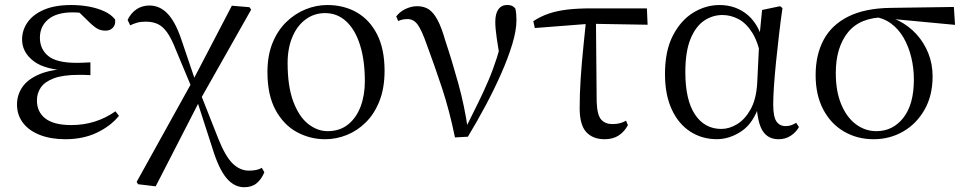

<svg xmlns="http://www.w3.org/2000/svg" viewBox="-20 -551 3921 780"><path d="M245.3 14.6Q187 14.6 142.7 -2.5Q98.3 -19.6 73.7 -51.5Q49.1 -83.4 49.1 -126.7Q49.1 -165.3 70.9 -197.3Q92.7 -229.3 140.5 -249.5Q188.3 -269.8 265.7 -271.6V-263.4Q162.9 -266.8 116.3 -302.9Q69.7 -339 69.7 -390.7Q69.7 -428.3 91.7 -460Q113.6 -491.8 158.1 -511.2Q202.6 -530.6 269.8 -530.6Q305.9 -530.6 340.4 -524.4Q375 -518.1 403.3 -505.3Q431.6 -492.4 447.6 -471.9Q450.2 -450.8 438.8 -438.7Q427.5 -426.5 409.6 -426.5Q392.7 -426.5 379.7 -432.4Q366.7 -438.4 346.9 -456.8L289.6 -512.6L345.7 -511.5L355 -491.9Q329.4 -496.3 311.7 -498.5Q294.1 -500.7 274.7 -500.7Q210 -500.7 176 -472.4Q142.1 -444.1 142.1 -397.6Q142.1 -351.6 176 -323.6Q209.8 -295.7 291.2 -295.7Q303.3 -295.7 316.2 -296.2Q329.1 -296.7 347.3 -297.7V-245.7Q327.9 -246.9 318.4 -246.9Q309 -246.9 300.6 -246.9Q235.1 -246.9 198.1 -232.6Q161.1 -218.4 145.6 -195.2Q130 -172 130 -143.3Q130 -95.8 164.7 -69.3Q199.4 -42.9 269.6 -42.9Q320.3 -42.9 365.3 -57.2Q410.3 -71.5 448.9 -98.8L463.3 -80.5Q429.8 -38.9 373.8 -12.1Q317.9 14.6 245.3 14.6Z M540.9 197.4 535.1 187.9 762.7 -222.5 921.9 -527.8 993.5 -521.7 1000.3 -511.9 791.9 -143.3 612.5 206ZM972.3 209.6Q931.3 209.6 900.1 172.5Q868.9 135.4 843.6 53.1L779.1 -146.4H771.8L794.4 -171L866.2 10.9Q895.5 84.7 925.4 113.5Q955.4 142.2 991 142.2Q1006.2 142.2 1019.6 139.7Q1033 137.2 1043.5 130.6L1053.9 148.8Q1042.3 177.1 1022.7 193.4Q1003.1 209.6 972.3 209.6ZM759.9 -192.1 694.9 -347.5Q676.9 -394 659.2 -419Q641.4 -444 620.6 -453.5Q599.8 -463 571.8 -463Q551.1 -463 536.2 -458.6Q521.2 -454.2 509 -448L498.4 -470Q511.4 -497.5 534.2 -513.1Q557 -528.6 587.2 -528.6Q628.5 -528.6 659.7 -496.7Q691 -464.9 715.1 -395.3L776.1 -215.5H785.6Z M1301.1 14.6Q1239.7 14.6 1186.2 -14.3Q1132.7 -43.3 1099.6 -103.8Q1066.5 -164.4 1066.5 -258Q1066.5 -325.8 1087.2 -376.7Q1107.9 -427.5 1143.1 -461.6Q1178.4 -495.8 1221.7 -513.2Q1264.9 -530.6 1309.5 -530.6Q1377.5 -530.6 1429.9 -500.3Q1482.4 -470 1512.4 -410.5Q1542.3 -351.1 1542.3 -263.4Q1542.3 -193 1521.6 -140.7Q1500.9 -88.3 1466.1 -53.9Q1431.2 -19.4 1388.3 -2.4Q1345.5 14.6 1301.1 14.6ZM1311 -18.2Q1360 -18.2 1393.6 -44.9Q1427.2 -71.6 1444.7 -117.6Q1462.2 -163.6 1462.2 -220.9Q1462.2 -306 1442.6 -368.1Q1423.1 -430.2 1386.7 -464Q1350.4 -497.8 1300.8 -497.8Q1256.4 -497.8 1221.7 -472.2Q1187 -446.7 1167.7 -400.7Q1148.4 -354.8 1148.4 -294.9Q1148.4 -200.6 1171.3 -139Q1194.3 -77.4 1231.6 -47.8Q1268.9 -18.2 1311 -18.2Z M1828.3 7.3Q1806.3 -100.7 1775.6 -193.6Q1744.8 -286.5 1714.7 -367.2Q1693.2 -428.8 1676.7 -451.1Q1660.3 -473.5 1635.8 -473.5Q1613.8 -473.5 1597.8 -465.5L1589.6 -484.2Q1604.3 -503.8 1627.8 -514.8Q1651.4 -525.8 1674.8 -525.8Q1703.3 -525.8 1722.9 -512.4Q1742.4 -498.9 1758.3 -468.4Q1774.3 -437.9 1788.9 -386.3Q1815.8 -305.9 1841.7 -212.5Q1867.6 -119.1 1881.2 -22.3H1866.7L1873.1 -33.8Q1899.7 -86.9 1922.2 -132.7Q1944.7 -178.4 1963.6 -222.6Q1982.6 -266.8 1998.3 -315.8Q2013.9 -364.7 2027.7 -423.6L2014.7 -295.2Q2003.9 -355.7 1998 -395.9Q1992.1 -436.1 1992.1 -462Q1992.1 -495.7 2004.8 -513.3Q2017.5 -530.8 2040.9 -530.8Q2052.8 -530.8 2060.2 -527.2Q2067.5 -523.6 2073.4 -516.7Q2076.1 -505.4 2077.1 -494.5Q2078.1 -483.5 2078.1 -469.6Q2078.1 -427.2 2061.1 -371.4Q2044.2 -315.7 2016.2 -252.2Q1988.2 -188.7 1953.1 -122.9Q1918 -57.2 1880.8 4.4Z M2152.7 -437.1 2146.5 -465Q2176.8 -484.8 2210 -495.9Q2243.2 -507.1 2284.9 -512.1Q2326.6 -517 2382.4 -517H2608L2610.9 -450.5L2376.4 -454.5ZM2436.2 14.6Q2388.7 14.6 2361.8 -14.3Q2334.9 -43.2 2334.9 -112.1Q2334.9 -170.4 2339 -232.2Q2343.1 -293.9 2349.4 -355.7Q2355.8 -417.4 2361.5 -474.9H2401L2404 -136.8Q2406 -83.2 2422.5 -65Q2438.9 -46.9 2467.5 -46.9Q2484.3 -46.9 2497.7 -50.3Q2511.1 -53.7 2523.3 -60.7L2530.9 -42.7Q2516 -15 2492.8 -0.2Q2469.6 14.6 2436.2 14.6Z M2891.8 14.4Q2831.7 14.4 2783.8 -16.7Q2735.9 -47.8 2708.7 -107.2Q2681.5 -166.5 2681.5 -250.6Q2681.5 -344.2 2713.6 -406.4Q2745.6 -468.5 2796.3 -499.6Q2847.1 -530.6 2903.2 -530.6Q2970.2 -530.6 3018.5 -489.4Q3066.8 -448.1 3086.7 -358.5H3094.3L3072.5 -312.6Q3060.5 -379.3 3036.1 -418.1Q3011.6 -456.9 2980.2 -473.4Q2948.8 -490 2914.7 -490Q2874.8 -490 2840.5 -467Q2806.2 -444 2785.2 -392.9Q2764.2 -341.7 2764.2 -257.8Q2764.2 -144.9 2803.3 -86Q2842.4 -27.2 2910.4 -27.2Q2942.3 -27.2 2974 -46.2Q3005.8 -65.2 3029.1 -106.4Q3052.3 -147.6 3056.1 -212.9L3065.4 -403.1L3076 -510.5L3148.8 -525.8L3158.8 -518.4Q3151.4 -466.9 3144.8 -410.4Q3138.2 -353.9 3132.7 -299.8Q3127.2 -245.7 3124.2 -200.8Q3121.2 -155.9 3121.2 -126.6Q3121.2 -76.9 3134.2 -57.8Q3147.2 -38.7 3171.6 -38.7Q3185.4 -38.7 3195.2 -42.6Q3205 -46.5 3214.5 -52L3225.8 -34.9Q3213.5 -13.4 3192.2 0.6Q3170.9 14.6 3143.4 14.6Q3101 14.6 3079.4 -17.4Q3057.8 -49.4 3053.1 -127.8L3065.9 -128.2Q3041.3 -50.9 2992.8 -18.3Q2944.4 14.4 2891.8 14.4Z M3529 14.6Q3462.2 14.6 3408.5 -16.8Q3354.8 -48.2 3324.1 -106.9Q3293.5 -165.5 3293.5 -245.6Q3293.5 -328.5 3326 -389.2Q3358.6 -450 3426.2 -483.8Q3493.9 -517.6 3597.8 -519L3855.1 -522.7L3859.8 -450L3593.1 -475.1L3576.2 -481Q3473.5 -480.5 3424.4 -419.1Q3375.4 -357.7 3375.4 -254.5Q3375.4 -179.9 3397.6 -126.9Q3419.9 -73.9 3457.2 -46.1Q3494.6 -18.2 3540.4 -18.2Q3607.4 -18.2 3650 -72.6Q3692.6 -127 3692.6 -227.7Q3692.6 -274.5 3682 -318.2Q3671.4 -361.8 3651.1 -397.3Q3630.7 -432.7 3600 -455.4Q3569.4 -478.1 3528.6 -483L3542 -492Q3589.9 -487.6 3631.2 -466.6Q3672.5 -445.6 3703.2 -411.9Q3733.9 -378.2 3751.3 -334.6Q3768.7 -291.1 3768.7 -240.9Q3768.7 -162.3 3735.7 -104.9Q3702.8 -47.5 3648.5 -16.4Q3594.2 14.6 3529 14.6Z"/></svg>

Font: Noto Serif KR ExtraLight
Style: Regular
Weight: 200
Designer: Ryoko NISHIZUKA 西塚涼子 (kana & ideographs); Frank Grießhammer (Latin, Greek & Cyrillic); Wenlong ZHANG 张文龙 (bopomofo); San
Foundry: Adobe
Version: Version 2.002-H1;hotconv 1.1.0;makeotfexe 2.6.0